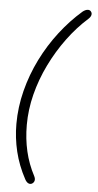

<svg xmlns="http://www.w3.org/2000/svg" viewBox="-65 -809 554 1084"><g transform="rotate(5 212.5 -267.5)"><path d="M157 235Q147 239 137 233.5Q127 228 119 213Q79 139 60.5 62Q42 -15 42 -94Q42 -189 66 -283Q90 -377 133 -463.5Q176 -550 234 -625Q292 -700 359 -758Q373 -769 385.5 -770.5Q398 -772 405 -764Q413 -755 410.5 -743.5Q408 -732 396 -721Q333 -665 279.5 -592.5Q226 -520 185.5 -437Q145 -354 123 -267Q101 -180 101 -94Q101 -15 117.5 56Q134 127 168 191Q176 207 172 218.5Q168 230 157 235Z"/></g></svg>

Font: Edu TAS Beginner
Style: Regular
Weight: 400
Designer: Tina and Corey Anderson
Foundry: Google for Education
Version: Version 1.003